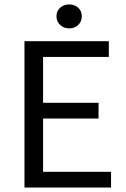

<svg xmlns="http://www.w3.org/2000/svg" viewBox="-20 -841 567 861"><path d="M89.7 0V-656.3H468V-585.6H173.2V-380H421.9V-309.3H173.2V-70.7H478V0ZM290 -713.7Q266.3 -713.7 249.8 -729Q233.2 -744.4 233.2 -768.1Q233.2 -791.6 249.8 -806.4Q266.3 -821.2 290 -821.2Q314.3 -821.2 330.6 -806.4Q346.8 -791.6 346.8 -768.1Q346.8 -744.4 330.6 -729Q314.3 -713.7 290 -713.7Z"/></svg>

Font: SourceSans3VF
Style: Regular
Weight: 200
Designer: Paul D. Hunt
Foundry: Adobe
Version: Version 3.052;hotconv 1.1.0;makeotfexe 2.6.0